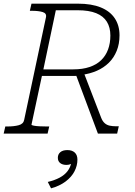

<svg xmlns="http://www.w3.org/2000/svg" viewBox="-39 -730 738 1049"><path d="M373 -329 413 -348 514 -86Q521 -68 532.5 -57.5Q544 -47 560 -43.5Q576 -40 597 -40H610L601 0H496ZM230 -39 221 0H-19L-10 -39H1Q38 -39 63.5 -46Q89 -53 93 -75L212 -635Q217 -657 194.5 -664Q172 -671 135 -671H124L133 -710H387Q461 -710 511.5 -689.5Q562 -669 588 -630Q614 -591 614 -537Q614 -490 598.5 -452Q583 -414 555.5 -387Q528 -360 490.5 -343.5Q453 -327 408 -321Q398 -320 391 -318Q384 -316 378.5 -315.5Q373 -315 366 -315H190L133 -49Q133 -46 145 -43.5Q157 -41 177 -40Q197 -39 217 -39ZM385 -674H266L198 -351H362Q412 -351 450.5 -364Q489 -377 514 -401.5Q539 -426 551.5 -460Q564 -494 564 -536Q564 -580 545 -611Q526 -642 486.5 -658Q447 -674 385 -674ZM240 299 222 264Q260 255 287 240.5Q314 226 330 205Q346 184 351 157Q352 154 354 152.5Q356 151 359 151.5Q362 152 364 155Q356 163 346 167Q336 171 324 171Q303 171 290 161Q277 151 277 132Q277 113 290.5 101.5Q304 90 329 90Q355 90 369.5 103.5Q384 117 384 142Q384 175 368 206Q352 237 319.5 261.5Q287 286 240 299Z"/></svg>

Font: Roboto Serif Thin
Style: Italic
Weight: 250
Italic angle: -10°
Version: Version 1.007